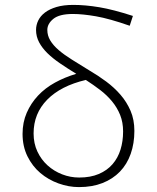

<svg xmlns="http://www.w3.org/2000/svg" viewBox="-20 -751 640 783"><path d="M302 12Q260 12 218.5 -3Q177 -18 144.5 -45.5Q112 -73 92 -113.5Q72 -154 72 -205Q72 -252 89 -291Q106 -330 135 -361Q164 -392 204 -414Q244 -436 291 -450Q255 -472 225 -492.5Q195 -513 173.5 -534Q152 -555 139.5 -578.5Q127 -602 127 -629Q127 -649 136 -667.5Q145 -686 163.5 -700Q182 -714 210.5 -722.5Q239 -731 279 -731Q328 -731 385 -721.5Q442 -712 522 -686L509 -646Q426 -675 371.5 -684.5Q317 -694 277 -694Q222 -694 197.5 -674Q173 -654 173 -629Q173 -606 185 -586Q197 -566 219 -547Q241 -528 273 -508Q305 -488 344 -464Q380 -443 413 -418.5Q446 -394 471.5 -364.5Q497 -335 512.5 -299Q528 -263 528 -217Q528 -166 513 -123.5Q498 -81 469 -51Q440 -21 398 -4.5Q356 12 302 12ZM303 -27Q349 -27 383 -41.5Q417 -56 439 -81.5Q461 -107 471.5 -141Q482 -175 482 -215Q482 -252 470 -282Q458 -312 437 -337.5Q416 -363 388.5 -384Q361 -405 330 -425Q228 -401 172.5 -344.5Q117 -288 117 -207Q117 -166 132.5 -133Q148 -100 174 -76.5Q200 -53 233.5 -40Q267 -27 303 -27Z"/></svg>

Font: Source Code Pro Light
Style: Regular
Weight: 300
Monospace: yes
Designer: Paul D. Hunt, Teo Tuominen
Foundry: Adobe Systems Incorporated
Version: Version 2.030;PS 1.000;hotconv 16.6.51;makeotf.lib2.5.65220